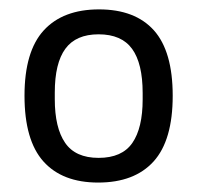

<svg xmlns="http://www.w3.org/2000/svg" viewBox="-20 -718 419 409"><path d="M189.1 -329.1Q112.8 -329.1 72.5 -374.1Q32.2 -419.1 32.2 -514.1Q32.2 -608.5 73.2 -653.3Q114.2 -698 190.9 -698Q267.8 -698 307.9 -653.3Q347.9 -608.5 347.9 -514.1Q347.9 -419.1 307.2 -374.1Q266.4 -329.1 189.1 -329.1ZM190 -381.7Q239.9 -381.7 261.9 -413.5Q283.9 -445.3 283.9 -506.2V-519.8Q283.9 -582.9 261.4 -613.9Q238.9 -644.9 190 -644.9Q141.7 -644.9 119.2 -614.1Q96.7 -583.4 96.7 -520.8V-506.8Q96.7 -445.8 118.7 -413.8Q140.6 -381.7 190 -381.7Z"/></svg>

Font: Archivo Variable SemiBold
Style: Regular
Weight: 600
Designer: Hector Gatti
Foundry: Omnibus-Type
Version: Version 2.001